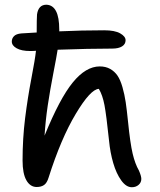

<svg xmlns="http://www.w3.org/2000/svg" viewBox="-20 -766 674 810"><path d="M134.8 22.9Q107.4 22.9 91.3 -5.4Q75.2 -33.7 75.2 -88.9Q75.2 -180.7 85.9 -267.1Q96.7 -353.5 112.3 -434.6Q127.9 -515.6 131.8 -551.8Q123 -550.8 106.9 -550.8Q70.8 -550.8 50.3 -562.3Q29.8 -573.7 29.8 -590.8Q29.8 -604 39.1 -613.5Q48.3 -623 69.8 -625Q81.1 -625.5 102.8 -627Q124.5 -628.4 134.8 -628.9Q134.8 -688 136.2 -705.1Q142.1 -746.1 175.8 -746.1Q230 -744.1 230 -641.1V-633.8Q324.7 -638.2 419.9 -638.2Q464.4 -638.2 487.1 -625.2Q509.8 -612.3 509.8 -596.2Q509.8 -579.6 494.9 -570.3Q480 -561 453.1 -561Q356.4 -561 223.1 -556.2Q218.8 -527.8 205.1 -457.5Q191.4 -387.2 181.6 -322Q171.9 -256.8 168 -193.8Q231.9 -350.6 287.1 -418.2Q342.3 -485.8 400.9 -485.8Q425.8 -485.8 444.6 -475.3Q463.4 -464.8 475.6 -447Q487.8 -429.2 496.6 -398.4Q505.4 -367.7 510.3 -335Q515.1 -302.2 520 -253.9Q529.3 -161.1 539.6 -117.9Q549.8 -74.7 565.9 -46.9Q576.2 -23.4 576.2 -11.2Q576.2 3.9 564.7 13.9Q553.2 23.9 536.1 23.9Q512.2 23.9 491.5 -4.9Q470.7 -33.7 457.8 -77.9Q444.8 -122.1 439.9 -173.8Q428.7 -280.3 420.7 -322.8Q412.6 -365.2 397 -391.1Q361.8 -389.6 299.6 -285.6Q237.3 -181.6 185.1 -17.1Q178.2 5.9 166 14.4Q153.8 22.9 134.8 22.9Z"/></svg>

Font: Shantell Sans Bouncy
Style: Regular
Weight: 400
Designer: Stephen Nixon, Anya Danilova, Shantell Martin
Foundry: Arrow Type
Version: Version 1.006;[9816181b4]